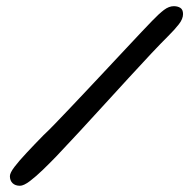

<svg xmlns="http://www.w3.org/2000/svg" viewBox="-20 -622 626 619"><path d="M44.3 -23.1Q29.2 -23.1 20.5 -31.5Q11.9 -39.9 11.9 -54.2Q11.9 -64.4 26.5 -83.8Q41.2 -103.1 65.8 -129.3Q90.3 -155.6 119.9 -185.8Q133.4 -198.2 155.7 -221.2Q178.1 -244.2 206.3 -274.1Q234.6 -303.9 265.8 -337.1Q296.9 -370.2 327.9 -403.3Q358.9 -436.4 386.9 -466.3Q414.8 -496.2 436.6 -519.3Q458.4 -542.4 470.8 -555.1Q492.7 -577.9 508.7 -590Q524.7 -602.1 540.4 -602.1Q552.8 -602.1 561.5 -596.6Q570.1 -591.1 570.1 -576.6Q570.1 -561.2 556.8 -544Q543.5 -526.8 522.1 -505.6Q500.1 -483.8 467.7 -449.4Q435.2 -414.9 396.8 -372.9Q358.2 -330.8 317 -285.7Q275.8 -240.6 235.8 -197.2Q195.8 -153.9 160.7 -117Q141.3 -96.9 118.7 -75Q96.1 -53.1 76.3 -38.1Q56.4 -23.1 44.3 -23.1Z"/></svg>

Font: Gluten Thin
Style: Regular
Weight: 100
Designer: Tyler Finck
Foundry: Etcetera Type Company
Version: Version 1.300